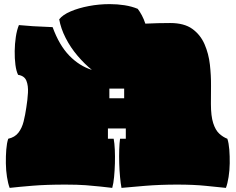

<svg xmlns="http://www.w3.org/2000/svg" viewBox="-20 -897 1146 934"><path d="M27 17Q19 -4 14 -36Q9 -68 8.5 -102.5Q8 -137 10.5 -169Q13 -201 20 -222Q52 -229 69.5 -251.5Q87 -274 95 -306.5Q103 -339 108 -374Q114 -411 116 -445.5Q118 -480 108.5 -504Q99 -528 68 -533Q59 -551 55 -582Q51 -613 51.5 -648.5Q52 -684 57 -717.5Q62 -751 72 -775Q102 -772 141 -769.5Q180 -767 236 -765Q268 -677 317 -626.5Q366 -576 427 -557Q391 -586 357 -626Q323 -666 299.5 -712Q276 -758 268 -803Q285 -825 323.5 -841.5Q362 -858 412 -867.5Q462 -877 514 -877Q551 -877 586 -871.5Q621 -866 650 -854Q660 -841 670 -822.5Q680 -804 687 -782Q749 -785 808 -785Q876 -785 915.5 -756.5Q955 -728 975 -682Q995 -636 1001 -583Q1007 -530 1006.5 -479.5Q1006 -429 1006 -392Q1006 -333 1017 -298.5Q1028 -264 1046.5 -247Q1065 -230 1086 -222Q1093 -201 1095.5 -169Q1098 -137 1097.5 -102.5Q1097 -68 1092 -36Q1087 -4 1079 17Q1038 13 980.5 7Q923 1 842 1Q759 1 685.5 7Q612 13 571 17Q567 -4 564 -36Q561 -68 560 -102.5Q559 -137 560 -169Q561 -201 564 -222H592V-272H505V-222H533Q537 -201 538.5 -169Q540 -137 539 -102.5Q538 -68 535 -36Q532 -4 526 17Q499 14 468.5 10.5Q438 7 397.5 4Q357 1 298 1Q205 1 138 6.5Q71 12 27 17ZM512 -419H584V-466H512Z"/></svg>

Font: Oi
Style: Regular
Weight: 400
Designer: Kostas Bartsokas, Mohamad Dakak
Foundry: Foundry5
Version: Version 4.000